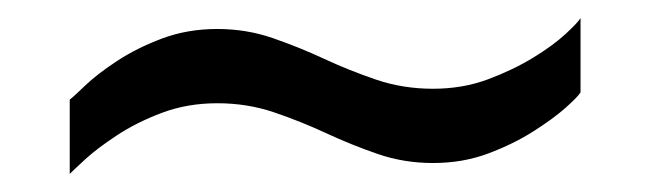

<svg xmlns="http://www.w3.org/2000/svg" viewBox="-20 -405 716 212"><path d="M57 -213V-295Q61 -298 74 -310.5Q87 -323 109 -337.5Q131 -352 159 -362.5Q187 -373 220 -373Q252 -373 281 -363Q310 -353 338 -340Q366 -327 395.5 -317Q425 -307 458 -307Q491 -307 519 -317.5Q547 -328 569 -341.5Q591 -355 604.5 -367.5Q618 -380 621 -385V-303Q618 -298 604.5 -286Q591 -274 569 -260Q547 -246 519 -235.5Q491 -225 458 -225Q426 -225 397 -235Q368 -245 340 -258Q312 -271 282.5 -281Q253 -291 220 -291Q187 -291 159 -280.5Q131 -270 109 -255.5Q87 -241 74 -229Q61 -217 57 -213Z"/></svg>

Font: Chivo Medium
Style: Regular
Weight: 400
Version: Version 2.002